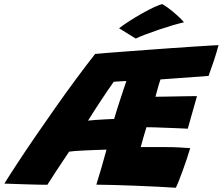

<svg xmlns="http://www.w3.org/2000/svg" viewBox="-92 -862 1048 904"><path d="M735.5 22Q698.5 19.5 649.2 17Q600 14.5 547 12.5Q494 10.5 445.5 9Q397 7.5 361.5 7.5Q373.5 -30 385.5 -71.8Q397.5 -113.5 409.5 -157.5Q389.5 -157 363 -156Q336.5 -155 309.5 -153.8Q282.5 -152.5 262 -151Q241.5 -149.5 233.5 -148Q204 -104.5 175.8 -61.5Q147.5 -18.5 131 8Q118 8 91.5 7.5Q65 7 33.8 6Q2.5 5 -26 4Q-54.5 3 -71.5 2.5Q-49 -34 -11.5 -91.2Q26 -148.5 72.8 -216.8Q119.5 -285 169.5 -356Q219.5 -427 267.8 -492.2Q316 -557.5 356 -608Q370.5 -609.5 407.2 -612.5Q444 -615.5 494.8 -619.2Q545.5 -623 602.5 -627.2Q659.5 -631.5 715.8 -635.5Q772 -639.5 819.5 -642.5Q867 -645.5 898.5 -647.5Q930 -649.5 937 -649.5Q927.5 -614 915.8 -578.5Q904 -543 890 -504.5L663.5 -488Q661 -481.5 656 -464.5Q651 -447.5 646.5 -430.5Q642 -413.5 640 -406.5Q654.5 -406.5 680.5 -407Q706.5 -407.5 736 -408Q765.5 -408.5 792.5 -409Q819.5 -409.5 835.5 -409.5L792 -256Q784 -256.5 756 -257.8Q728 -259 694.2 -260.2Q660.5 -261.5 633 -262.5Q605.5 -263.5 597.5 -263Q592 -245 583.2 -215.2Q574.5 -185.5 570.5 -169.5Q626.5 -169.5 686 -169.5Q720.5 -169.5 752.2 -167.8Q784 -166 803.5 -164.5Q797 -142 787.2 -112.8Q777.5 -83.5 767 -55Q756.5 -26.5 748 -5.5Q739.5 15.5 735.5 22ZM322.5 -294Q332 -295.5 356.5 -297.2Q381 -299 406.5 -300.2Q432 -301.5 445.5 -302Q448.5 -313 456.2 -338Q464 -363 473.5 -391.8Q483 -420.5 491 -445Q499 -469.5 503 -480.5Q492 -480.5 471.5 -479Q451 -477.5 443.5 -477Q433 -462.5 416.5 -438.2Q400 -414 382 -386.8Q364 -359.5 348 -334.5Q332 -309.5 322.5 -294ZM673 -842.5Q697.5 -827.5 719.2 -809.5Q741 -791.5 755.8 -777Q770.5 -762.5 774 -757Q751.5 -752 719.5 -742.5Q687.5 -733 653.5 -721.5Q619.5 -710 591 -699Q562.5 -688 547 -680.5L468.5 -729Q488 -744 517.5 -763Q547 -782 578.2 -799.5Q609.5 -817 635.2 -829Q661 -841 673 -842.5Z"/></svg>

Font: Grandstander ExtraBold
Style: Italic
Weight: 800
Italic angle: -15°
Designer: Tyler Finck
Foundry: Etcetera Type Co
Version: Version 1.200; ttfautohint (v1.8.3)